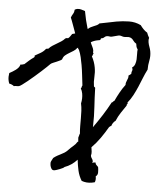

<svg xmlns="http://www.w3.org/2000/svg" viewBox="-155 -1145 1205 1408"><g transform="rotate(-5 447.0 -441.0)"><path d="M973.6 -722.7Q973.6 -688.5 960.9 -656.7Q948.2 -625 942.4 -591.8Q920.9 -563.5 902.3 -533.2Q883.8 -502.9 864.3 -473.1Q844.7 -443.4 823.2 -415.5Q801.8 -387.7 774.4 -364.3Q775.4 -362.3 775.4 -359.4Q775.4 -354.5 770.5 -352.1Q765.6 -349.6 766.6 -342.8Q742.2 -318.4 718.8 -293.5Q695.3 -268.6 675.8 -238.3Q664.1 -233.4 655.3 -224.1Q646.5 -214.8 640.6 -203.1Q635.7 -204.1 632.3 -201.2Q628.9 -198.2 624 -196.3Q592.8 -159.2 557.6 -124Q522.5 -88.9 482.4 -60.5Q482.4 -45.9 481.4 -29.8Q480.5 -13.7 473.6 0Q472.7 10.7 478 21Q483.4 31.2 483.4 42Q483.4 47.9 476.6 52.7H502Q502 66.4 510.3 76.2Q518.6 85.9 518.6 90.8Q518.6 107.4 515.1 127.4Q511.7 147.5 495.1 154.3V160.2Q495.1 181.6 484.4 197.3Q478.5 197.3 473.1 197.8Q467.8 198.2 462.9 198.2Q421.9 198.2 389.6 178.7Q375 141.6 373 101.6Q371.1 61.5 374 21.5Q327.1 57.6 273.4 66.4Q269.5 70.3 259.3 73.2Q249 76.2 237.3 78.6Q225.6 81.1 214.8 82.5Q204.1 84 199.2 84Q182.6 84 177.2 71.3Q171.9 58.6 171.9 43.9Q171.9 25.4 179.2 15.6Q186.5 5.9 196.3 -6.8Q212.9 -15.6 227.1 -20.5Q241.2 -25.4 254.9 -29.3Q268.6 -33.2 282.2 -38.6Q295.9 -43.9 311.5 -55.7Q329.1 -69.3 350.1 -81.1Q371.1 -92.8 384.8 -109.4H389.6L392.6 -139.6Q397.5 -147.5 399.9 -154.3Q402.3 -161.1 407.2 -168Q409.2 -195.3 414.1 -223.1Q418.9 -251 423.8 -278.3Q428.7 -305.7 432.1 -333Q435.5 -360.4 434.6 -387.7Q449.2 -422.9 449.2 -459Q449.2 -480.5 442.4 -497.1Q448.2 -501 449.7 -506.8Q451.2 -512.7 456.1 -517.6Q458 -555.7 460.4 -593.3Q462.9 -630.9 462.9 -668Q462.9 -696.3 461.4 -725.1Q460 -753.9 453.1 -782.2L448.2 -788.1L449.2 -795.9L442.4 -794.9Q430.7 -783.2 414.1 -776.4Q397.5 -769.5 380.4 -763.2Q363.3 -756.8 348.6 -748.5Q334 -740.2 326.2 -724.6Q325.2 -719.7 313 -715.8Q300.8 -711.9 285.2 -708.5Q269.5 -705.1 254.9 -701.7Q240.2 -698.2 235.4 -694.3Q227.5 -688.5 208.5 -675.8Q189.5 -663.1 164.6 -647.5Q139.6 -631.8 111.8 -615.2Q84 -598.6 59.6 -585Q35.2 -571.3 16.6 -562.5Q-2 -553.7 -7.8 -553.7Q-18.6 -553.7 -27.3 -555.7Q-36.1 -557.6 -44.9 -556.6Q-51.8 -564.5 -60.1 -569.8Q-68.4 -575.2 -77.1 -578.1Q-80.1 -590.8 -80.1 -605.5Q-80.1 -627.9 -70.3 -655.3Q-58.6 -659.2 -45.4 -664.1Q-32.2 -668.9 -20 -675.3Q-7.8 -681.6 2 -689.9Q11.7 -698.2 17.6 -710.9Q20.5 -710 22.9 -709.5Q25.4 -709 28.3 -709Q33.2 -709 37.1 -710Q41 -710.9 45.9 -710.9Q64.5 -722.7 82 -733.4Q99.6 -744.1 119.1 -752.9Q127.9 -756.8 126 -766.6Q149.4 -774.4 172.9 -783.2Q196.3 -792 213.9 -808.6H231.4Q246.1 -820.3 262.7 -827.1Q279.3 -834 296.4 -840.3Q313.5 -846.7 330.1 -853.5Q346.7 -860.4 361.3 -872.1Q368.2 -874 371.6 -874Q375 -874 381.8 -872.1Q391.6 -877 398.9 -884.8Q406.2 -892.6 414.1 -900.4L436.5 -902.3Q436.5 -905.3 433.1 -923.3Q429.7 -941.4 426.3 -962.4Q422.9 -983.4 419.4 -1001Q416 -1018.6 415 -1021.5Q422.9 -1035.2 433.6 -1046.9Q444.3 -1058.6 448.2 -1076.2Q453.1 -1078.1 457.5 -1079.1Q461.9 -1080.1 466.8 -1080.1Q482.4 -1080.1 495.6 -1073.7Q508.8 -1067.4 522.5 -1059.6Q522.5 -1026.4 524.4 -993.7Q526.4 -960.9 530.3 -927.7H533.2Q543 -934.6 554.2 -938Q565.4 -941.4 577.1 -943.8Q588.9 -946.3 600.1 -949.2Q611.3 -952.1 620.1 -960Q651.4 -960 683.1 -961.4Q714.8 -962.9 746.1 -962.9Q791 -962.9 837.4 -955.6Q883.8 -948.2 920.9 -920.9Q928.7 -904.3 939 -889.2Q949.2 -874 962.9 -862.3Q964.8 -851.6 967.3 -842.3Q969.7 -833 973.6 -823.2Q966.8 -809.6 966.8 -791Q966.8 -773.4 970.2 -756.8Q973.6 -740.2 973.6 -722.7ZM882.8 -746.1Q877 -755.9 876 -766.6Q875 -777.3 876 -788.1Q863.3 -798.8 856.4 -814Q849.6 -829.1 836.9 -836.9Q828.1 -842.8 812 -843.3Q795.9 -843.8 785.2 -847.7Q773.4 -852.5 768.6 -856Q763.7 -859.4 750 -859.4Q737.3 -859.4 725.1 -857.4Q712.9 -855.5 701.2 -855.5Q692.4 -855.5 683.6 -858.9Q674.8 -862.3 666 -862.3Q655.3 -862.3 646 -855.5Q636.7 -848.6 624 -850.6Q618.2 -845.7 617.7 -842.8Q617.2 -839.8 616.2 -838.9Q615.2 -837.9 611.3 -837.9H597.7Q584 -837.9 570.3 -835.4Q556.6 -833 544.9 -828.1Q546.9 -814.5 552.2 -797.9Q557.6 -781.2 557.6 -767.6Q557.6 -760.7 554.7 -753.9L557.6 -742.2Q552.7 -739.3 550.8 -733.4Q548.8 -727.5 543.9 -724.6Q557.6 -683.6 557.6 -640.6Q557.6 -606.4 548.8 -571.3Q540 -536.1 540 -506.8Q540 -499 543.9 -497.6Q547.9 -496.1 547.9 -491.2Q547.9 -489.3 547.4 -488.8Q546.9 -488.3 546.9 -486.3Q537.1 -419.9 529.8 -353Q522.5 -286.1 508.8 -219.7L505.9 -206.1Q546.9 -246.1 585.4 -288.1Q624 -330.1 659.2 -375Q666 -375 669.4 -379.4Q672.9 -383.8 679.7 -384.8Q700.2 -414.1 722.7 -441.9Q745.1 -469.7 771.5 -494.1Q772.5 -503.9 776.4 -511.7Q780.3 -519.5 785.2 -526.9Q790 -534.2 794.4 -542Q798.8 -549.8 798.8 -560.5Q803.7 -563.5 809.6 -565.4Q815.4 -567.4 820.3 -571.3Q822.3 -585 828.6 -593.3Q835 -601.6 830.1 -617.2Q846.7 -624 855.5 -639.6Q864.3 -655.3 868.7 -673.8Q873 -692.4 875.5 -711.9Q877.9 -731.4 882.8 -746.1Z"/></g></svg>

Font: RockSalt
Style: Regular
Weight: 400
Designer: Squid
Foundry: Font Diner, Inc DBA Sideshow
Version: Version 1.000